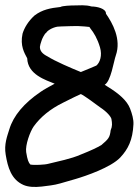

<svg xmlns="http://www.w3.org/2000/svg" viewBox="-40 -675 535 741"><path d="M272 -397C235 -412 172 -439 144 -457C124 -467 114 -478 114 -494C114 -497 117 -510 121 -520C122 -524 133 -547 138 -548C142 -556 160 -568 181 -572C183 -572 206 -574 229 -574C233 -574 265 -575 268 -574C278 -574 295 -572 305 -571C306 -569 308 -567 309 -565C322 -549 336 -526 346 -492C355 -461 346 -434 332 -422C324 -419 291 -404 272 -397ZM313 -650C291 -657 264 -654 246 -654C236 -654 201 -653 193 -648C155 -644 123 -638 93 -615C69 -593 54 -568 47 -545C37 -498 54 -471 65 -450C67 -387 137 -366 171 -352C149 -340 130 -330 116 -320C53 -277 12 -229 -4 -176C-12 -150 -25 -118 -18 -78C-10 -30 3 18 51 39C70 47 94 48 121 45C144 42 168 40 192 33C203 30 223 24 251 16C292 4 388 -29 424 -67C454 -99 472 -134 475 -195C476 -214 470 -235 462 -256C450 -287 419 -314 373 -342L364 -348C388 -361 399 -439 407 -461C429 -524 394 -586 369 -622C370 -642 334 -650 313 -650ZM272 -312C287 -305 327 -275 346 -261C375 -242 388 -224 390 -216C393 -199 394 -188 387 -172C384 -144 378 -138 351 -115C336 -106 311 -94 273 -79C232 -61 186 -53 147 -43C134 -39 91 -37 77 -40C70 -48 66 -57 61 -88C57 -115 76 -167 90 -187C116 -223 153 -254 204 -279C244 -299 256 -305 272 -312Z"/></svg>

Font: Reckless Catfish
Style: Fax
Weight: 400
Foundry: Cannot Into Space Fonts
Version: Version 0.2894